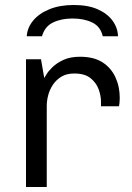

<svg xmlns="http://www.w3.org/2000/svg" viewBox="-20 -748 527 768"><path d="M84 0V-511H144L157 -436Q158 -437 165.5 -450Q173 -463 190 -479.5Q207 -496 234 -508.5Q261 -521 300 -521Q355 -521 389.5 -499Q424 -477 441.5 -439.5Q459 -402 459 -356Q459 -345 458 -336Q457 -327 456 -323H384V-341Q384 -365 374.5 -391Q365 -417 342 -435.5Q319 -454 277 -454Q246 -454 225 -441Q204 -428 191 -408Q178 -388 172.5 -366Q167 -344 167 -325V0ZM87 -603Q89 -637 112.5 -665.5Q136 -694 177.5 -711Q219 -728 275 -728Q332 -728 370.5 -711Q409 -694 430 -665.5Q451 -637 452 -603H391Q382 -642 349 -658Q316 -674 270 -674Q225 -674 192 -658Q159 -642 148 -603Z"/></svg>

Font: Chivo Medium Light
Style: Regular
Weight: 300
Version: Version 2.002